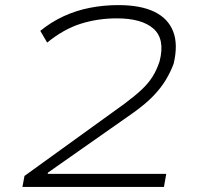

<svg xmlns="http://www.w3.org/2000/svg" viewBox="-20 -733 788 753"><path d="M68 0 76 -43 468 -326Q507 -355 534 -380Q561 -405 578 -432Q595 -459 606 -493Q628 -579 582.5 -620Q537 -661 438 -661Q364 -661 297 -640Q230 -619 165 -566L138 -612Q181 -647 230 -669.5Q279 -692 333 -702.5Q387 -713 444 -713Q531 -713 585 -687Q639 -661 659 -610Q679 -559 661 -483Q649 -451 630.5 -420Q612 -389 582 -357.5Q552 -326 503 -291L168 -56L167 -51H632L623 0Z"/></svg>

Font: Nunito Sans 7pt Expanded ExtraLight
Style: Italic
Weight: 250
Width: 7
Italic angle: -9°
Designer: Vernon Adams
Foundry: Vernon Adams
Version: Version 3.101;gftools[0.9.27]